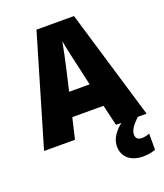

<svg xmlns="http://www.w3.org/2000/svg" viewBox="-169 -827 1008 1179"><g transform="rotate(-20 335.0 -238.0)"><path d="M470 0H505C447 47 430 89 430 128C430 197 482 240 562 240C597 240 623 233 643 226V120C630 126 609 131 592 131C568 131 553 119 553 96C553 66 569 43 612 0H670L456 -716H211L0 0H202L234 -136H438ZM373 -422 403 -289H269L300 -423C311 -472 328 -550 336 -595C343 -550 363 -466 373 -422Z"/></g></svg>

Font: Noto Sans Armenian SemiCondensed Black
Style: Regular
Weight: 900
Width: 4
Designer: Monotype Design Team
Foundry: Monotype Imaging Inc.
Version: Version 2.008